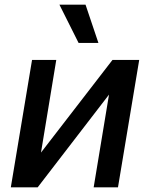

<svg xmlns="http://www.w3.org/2000/svg" viewBox="-20 -802 642 822"><path d="M155.5 -148.8 220.9 -545.5H117.2L26.3 0H141.3L446.7 -397L381 0H485.1L576 -545.5H461.6ZM234.4 -782 316.4 -618.3H401.3L346.2 -782Z"/></svg>

Font: Magic Ui Pro Medium
Style: Italic
Weight: 500
Italic angle: -9.39999°
Designer: Stefan Endress, Andreas Faust
Version: Version 1.000;FEAKit 1.0